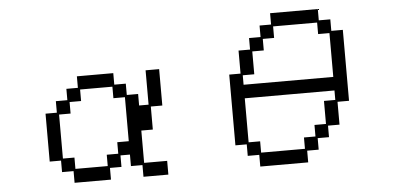

<svg xmlns="http://www.w3.org/2000/svg" viewBox="-53 -894 2107 1030"><g transform="rotate(-5 1000.0 -379.5)"><path d="M186 -355H247V-417H309V-478H371V-540H567V-478H629V-417H690V-355H741V-540H814V-344H752V-220H690V-46H814V28H680V-35H618V-97H567V-35H505V28H309V-35H247V-97H186ZM320 -107V-46H494V-107H556V-169H618V-406H556V-468H382V-406H320V-344H258V-107Z M1186 -478H1247V-602H1309V-664H1371V-726H1433V-787H1690V-726H1752V-664H1814V-282H1752V-159H1690V-97H1629V-35H1567V28H1309V-35H1247V-97H1186ZM1741 -417V-653H1680V-715H1443V-653H1382V-591H1320V-468H1258V-417ZM1320 -107V-46H1556V-107H1618V-169H1680V-293H1741V-344H1258V-107Z"/></g></svg>

Font: DotGothic16
Style: Regular
Weight: 400
Designer: Fontworks Inc.
Foundry: Fontworks Inc.
Version: Version 1.100